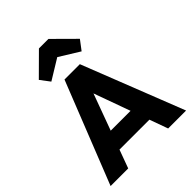

<svg xmlns="http://www.w3.org/2000/svg" viewBox="-264 -1112 1256 1256"><g transform="rotate(-45 364.0 -484.0)"><path d="M15 0 294.5 -706H436.5L713.5 0H547.5L336 -586H393L178 0ZM174 -127.5V-255.5H558.5V-127.5ZM224 -757 174 -823 320 -968H408L554 -823L504 -757L306.5 -879L422.5 -878.5Z"/></g></svg>

Font: Marine Company Thin
Style: Regular
Weight: 100
Designer: Rodrigo Fuenzalida
Foundry: fragTYPE
Version: Version 1.000